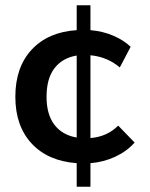

<svg xmlns="http://www.w3.org/2000/svg" viewBox="-20 -608 568 726"><path d="M322 9V98H270V9Q161 1 99.5 -65.5Q38 -132 38 -242Q38 -354 100 -420.5Q162 -487 270 -494V-588H322V-494Q369 -490 408.5 -473Q448 -456 474 -431L433 -353Q386 -393 322 -399V-86Q385 -91 427 -133L489 -69Q460 -36 416 -15.5Q372 5 322 9ZM270 -88V-398Q216 -389 186 -350Q156 -311 156 -242Q156 -175 186 -136Q216 -97 270 -88Z"/></svg>

Font: Niramit SemiBold
Style: Regular
Weight: 600
Designer: Katatrad Aksorn Co.,Ltd.
Foundry: Cadson Demak Co.,Ltd.
Version: Version 1.001; ttfautohint (v1.6)